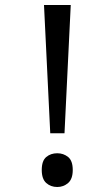

<svg xmlns="http://www.w3.org/2000/svg" viewBox="-20 -734 423 768"><path d="M181 -201 156 -714H263L238 -201ZM147 -54Q147 -91 165 -106Q183 -121 209 -121Q234 -121 252.5 -106Q271 -91 271 -54Q271 -18 252.5 -2Q234 14 209 14Q183 14 165 -2Q147 -18 147 -54Z"/></svg>

Font: lhindi85
Style: Book
Weight: 400
Designer: Jelle Bosma - Monotype Design Team
Foundry: Monotype Imaging Inc.
Version: Version 2.003